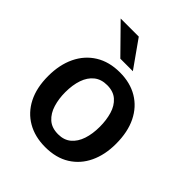

<svg xmlns="http://www.w3.org/2000/svg" viewBox="-205 -844 975 975"><g transform="rotate(45 283.0 -356.5)"><path d="M283.5 10Q209.5 10 154.5 -21.8Q99.5 -53.5 69.2 -113Q39 -172.5 39 -256Q39 -337 68.2 -398Q97.5 -459 152.5 -493Q207.5 -527 284 -527Q358 -527 412.5 -494.5Q467 -462 496.8 -401.5Q526.5 -341 526.5 -256Q526.5 -177.5 498.2 -117.8Q470 -58 415.8 -24Q361.5 10 283.5 10ZM284 -82.5Q326 -82.5 353.2 -105.5Q380.5 -128.5 393.8 -168.5Q407 -208.5 407 -259.5Q407 -307 395.2 -347Q383.5 -387 356.2 -411.2Q329 -435.5 284 -435.5Q241.5 -435.5 213.8 -413.2Q186 -391 172.2 -351.2Q158.5 -311.5 158.5 -259.5Q158.5 -212.5 170.8 -172.2Q183 -132 210.5 -107.2Q238 -82.5 284 -82.5ZM223 -723H93L236 -577.5H326Z"/></g></svg>

Font: Public Sans SemiBold
Style: Regular
Weight: 600
Designer: The Public Sans Project Authors: Dan O. Williams and USWDS (Libre Franklin designed by Pablo Impallari and Rodrigo Fuenz
Version: Version 1.007